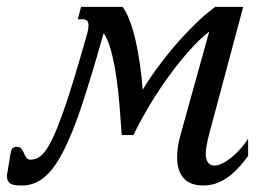

<svg xmlns="http://www.w3.org/2000/svg" viewBox="-82 -539 827 569"><path d="M225.1 -440.9Q190.4 -317.4 162.1 -231.4Q133.8 -145.5 106.2 -91.6Q78.6 -37.6 49.1 -13.4Q19.5 10.7 -17.1 10.7Q-27.8 10.7 -36.1 9.8Q-44.4 8.8 -50 5.6Q-55.7 2.4 -58.6 -3.4Q-61.5 -9.3 -61.5 -19L-50.3 -86.4Q-48.8 -96.2 -44.2 -100.1Q-39.6 -104 -32.7 -104Q-22.9 -104 -18.6 -98.1Q-14.2 -92.3 -11 -85Q-7.8 -77.6 -3.9 -71.8Q0 -65.9 8.8 -65.9Q19.5 -65.9 30 -71Q40.5 -76.2 51.5 -90.6Q62.5 -105 74.7 -130.6Q86.9 -156.2 101.8 -197.3Q116.7 -238.3 134.5 -296.4Q152.3 -354.5 174.8 -433.6Q177.7 -443.4 179 -450.9Q180.2 -458.5 180.2 -463.9Q180.2 -474.6 175.3 -478.3Q170.4 -481.9 161.6 -481.9H148.4L158.2 -518.6H281.2Q293 -502.9 302.5 -477.5Q312 -452.1 319.6 -419.9Q327.1 -387.7 332.5 -350.1Q337.9 -312.5 340.8 -272.9Q356 -298.8 379.6 -331.8Q403.3 -364.7 431.9 -398.4Q460.4 -432.1 492.2 -463.6Q523.9 -495.1 555.7 -518.6H638.7L542 -157.2Q540 -150.4 537.6 -140.9Q535.2 -131.3 533 -121.3Q530.8 -111.3 529.3 -101.6Q527.8 -91.8 527.8 -84.5Q527.8 -65.4 534.9 -56.9Q542 -48.3 553.2 -48.3Q563.5 -48.3 576.7 -54.7Q589.8 -61 603.3 -71.8Q616.7 -82.5 629.9 -97.2Q643.1 -111.8 653.3 -128.4V-77.1Q620.6 -31.7 588.4 -10.5Q556.2 10.7 521 10.7Q481.4 10.7 462.2 -11Q442.9 -32.7 442.9 -72.8Q442.9 -102.1 453.1 -140.1L538.1 -445.3Q511.7 -425.3 481 -391.1Q450.2 -356.9 419.7 -315.2Q389.2 -273.4 361.6 -227.5Q334 -181.6 313.5 -138.7H278.8Q275.9 -181.2 272.2 -226.3Q268.6 -271.5 262.5 -312.7Q256.3 -354 247.3 -387.9Q238.3 -421.9 225.1 -440.9Z"/></svg>

Font: Arian Grqi
Style: Italic
Weight: 400
Italic angle: -15°
Designer: Ruben Hakobyan (Tarumian)
Foundry: Ruben Hakobyan (Tarumian)
Version: Version 1.002